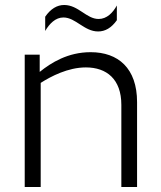

<svg xmlns="http://www.w3.org/2000/svg" viewBox="-20 -749 644 769"><path d="M373 -623C401 -623 426 -637 448 -668V-727C432 -698 408 -673 375 -673C326 -673 294 -729 237 -729C209 -729 183 -714 161 -682V-625C178 -654 202 -679 234 -679C283 -679 317 -623 373 -623ZM79 -530V0H143V-417C184 -443 252 -479 324 -479C407 -479 466 -432 466 -329V0H529V-340C529 -476 453 -540 343 -540C252 -540 185 -498 139 -461V-530Z"/></svg>

Font: Roundo
Style: Regular
Weight: 400
Designer: Shiva Nallaperumal
Foundry: Indian Type Foundry
Version: Version 2.000